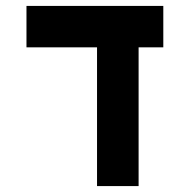

<svg xmlns="http://www.w3.org/2000/svg" viewBox="-20 -629 640 649"><path d="M308 -469H69.5V-609H532V-469H448.5V0H308Z"/></svg>

Font: JuliaMono Black
Style: Regular
Weight: 900
Monospace: yes
Designer: cormullion
Foundry: corm
Version: Version 0.054; ttfautohint (v1.8.4)